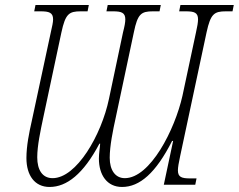

<svg xmlns="http://www.w3.org/2000/svg" viewBox="-20 -734 949 763"><path d="M177 9C245 9 311 -42 375 -163H378C377 -145 373 -125 373 -104C373 -39 405 9 465 9C535 9 599 -46 664 -174H668L631 0H756L761 -25H736C702 -25 687 -30 687 -57C687 -69 690 -86 696 -114L801 -606C817 -679 831 -689 878 -689H904L909 -714H697L692 -689H718C752 -689 767 -684 767 -657C767 -645 764 -628 759 -606L705 -353C675 -219 577 -26 476 -26C438 -26 416 -58 416 -107C416 -154 429 -217 440 -267L512 -606C527 -679 541 -689 588 -689H614L619 -714H408L403 -689H429C462 -689 478 -684 478 -657C478 -645 475 -629 469 -606L413 -341C383 -197 284 -26 189 -26C149 -26 128 -58 128 -109C128 -155 141 -215 152 -267L224 -605C240 -679 254 -689 301 -689H328L333 -714H121L116 -689H141C175 -689 191 -684 191 -657C191 -645 187 -628 182 -606L106 -252C96 -208 85 -154 85 -106C85 -37 118 9 177 9Z"/></svg>

Font: Noto Serif Condensed ExtraLight
Style: Italic
Weight: 200
Width: 3
Italic angle: -12°
Designer: Monotype Design Team
Foundry: Monotype Imaging Inc.
Version: Version 2.013